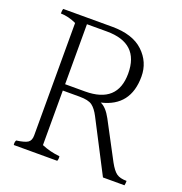

<svg xmlns="http://www.w3.org/2000/svg" viewBox="-112 -749 755 797"><g transform="rotate(20 265.0 -350.5)"><path d="M148 -360H236Q379 -360 379 -491Q379 -625 236 -625H148ZM525 -70Q525 -57 523 -50H428L310 -278Q295 -307 278 -319.5Q261 -332 222 -332H148V-91Q186 -75 228 -71Q230 -60 226 -50H34Q32 -63 37 -71Q74 -76 87 -85Q100 -94 100 -116V-613Q66 -629 31 -630Q31 -645 34 -651H250Q341 -651 388 -606.5Q435 -562 435 -498Q435 -367 313 -339Q339 -328 361 -287L448 -123Q465 -92 480.5 -81Q496 -70 525 -70Z"/></g></svg>

Font: Halant Light
Style: Regular
Weight: 300
Designer: Hitesh Malaviya (Devanagari), Satya Rajpurohit (Latin)
Foundry: Indian Type Foundry
Version: Version 1.101;PS 1.0;hotconv 1.0.78;makeotf.lib2.5.61930; tt